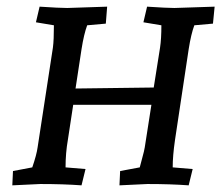

<svg xmlns="http://www.w3.org/2000/svg" viewBox="-20 -553 665 577"><path d="M625 -533 620 -482 564 -477Q554 -450 547 -405L506 -133Q499 -85 499 -50L559 -45L547 4Q493 0 423 0L339 4L341 -39L400 -50Q400 -51 407 -76.5Q414 -102 415 -110L435 -238H200L184 -133Q177 -93 177 -50L237 -45L225 4Q171 0 101 0L17 4L19 -39L77 -50Q90 -88 93 -110L139 -410Q142 -432 142 -477L88 -486L99 -533Q159 -529 182 -529L302 -533L298 -482L242 -477Q232 -450 225 -405L207 -287L442 -290L461 -410Q465 -436 465 -477L411 -486L422 -533Q482 -529 504 -529Z"/></svg>

Font: Andada SC
Style: Italic
Weight: 400
Italic angle: -8.29999°
Designer: Carolina Giovagnoli
Foundry: Carolina Giovagnoli
Version: Version 1.003